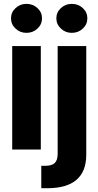

<svg xmlns="http://www.w3.org/2000/svg" viewBox="-20 -789 519 1013"><path d="M195.3 0H44.4V-545.9H195.3ZM119.6 -615.7Q85.9 -615.7 62 -638.2Q38.1 -660.6 38.1 -692.4Q38.1 -724.1 62 -746.3Q85.9 -768.6 119.6 -768.6Q153.8 -768.6 177.7 -746.3Q201.7 -724.1 201.7 -692.4Q201.7 -660.6 177.7 -638.2Q153.8 -615.7 119.6 -615.7ZM284.2 24.9V-545.9H435.1V27.3Q435.1 204.1 228.5 204.1H197.8V85.9H217.3Q253.4 85.9 268.6 71.3Q283.7 56.6 284.2 24.9ZM358.9 -615.7Q325.2 -615.7 301.3 -638.2Q277.3 -660.6 277.3 -692.4Q277.3 -724.1 301.3 -746.3Q325.2 -768.6 358.9 -768.6Q393.1 -768.6 417 -746.3Q440.9 -724.1 440.9 -692.4Q440.9 -660.6 417 -638.2Q393.1 -615.7 358.9 -615.7Z"/></svg>

Font: Inter Tight Stencil
Style: Bold
Weight: 700
Designer: Rasmus Andersson
Foundry: rsms
Version: Version 3.004;Glyphs 3.1.2 (3151)